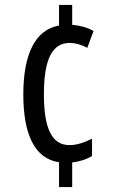

<svg xmlns="http://www.w3.org/2000/svg" viewBox="-20 -744 469 774"><path d="M271 -644V-724H218V-641C121 -624 74 -524 74 -363C74 -202 120 -104 218 -90V10H271V-89C303 -93 330 -102 351 -115V-185C320 -169 288 -159 260 -159C190 -159 157 -224 157 -364C157 -502 189 -571 261 -571C281 -571 307 -565 332 -551L357 -619C333 -633 304 -641 271 -644Z"/></svg>

Font: Noto Sans Gujarati ExtraCondensed
Style: Regular
Weight: 400
Width: 2
Designer: Jelle Bosma - Monotype Design Team, Universal Thirst
Foundry: Monotype Imaging Inc.
Version: Version 2.106